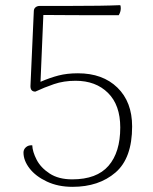

<svg xmlns="http://www.w3.org/2000/svg" viewBox="-20 -712 593 744"><path d="M71 -121Q71 -133 80.5 -141.5Q90 -150 105 -149Q106 -124 122 -93Q138 -62 172.5 -39.5Q207 -17 260 -17Q355 -17 400.5 -69.5Q446 -122 446 -218Q446 -305 398.5 -352Q351 -399 273 -399Q227 -399 189 -386Q151 -373 117 -357Q98 -357 98 -378L111 -668Q111 -678 117.5 -683.5Q124 -689 134 -689H242Q381 -689 446 -692Q448 -688 448 -680Q448 -666 440 -653Q245 -653 148 -654L137 -395Q174 -411 207 -419.5Q240 -428 282 -428Q378 -428 435 -372.5Q492 -317 492 -222Q492 -99 427.5 -43.5Q363 12 261 12Q205 12 161.5 -8.5Q118 -29 94.5 -59.5Q71 -90 71 -121Z"/></svg>

Font: Arima Madurai ExtraLight
Style: Regular
Weight: 275
Designer: Joana Correia and Natanael Gama
Foundry: NDISCOVER
Version: Version 1.020